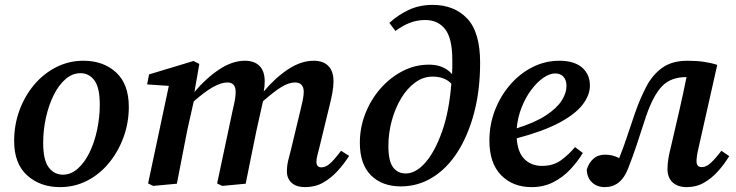

<svg xmlns="http://www.w3.org/2000/svg" viewBox="-20 -753 3015 787"><path d="M226 14Q145 14 91.5 -34Q38 -82 38 -175Q38 -241 59.5 -300Q81 -359 119.5 -405Q158 -451 210 -477.5Q262 -504 322 -504Q404 -504 456 -456Q508 -408 508 -315Q508 -250 486.5 -191Q465 -132 427 -85.5Q389 -39 337.5 -12.5Q286 14 226 14ZM238 -37Q271 -37 299 -62Q327 -87 347 -128Q367 -169 378 -220.5Q389 -272 389 -324Q389 -394 367 -423.5Q345 -453 310 -453Q277 -453 249 -429Q221 -405 200.5 -364Q180 -323 168.5 -272Q157 -221 157 -167Q157 -97 179.5 -67Q202 -37 238 -37Z M1231 14Q1194 14 1175 -4Q1156 -22 1156 -50Q1156 -72 1161 -94Q1166 -116 1173 -141L1210 -295Q1216 -319 1220.5 -340Q1225 -361 1225 -376Q1225 -415 1189 -415Q1164 -415 1133 -396Q1102 -377 1058 -338L1031 -217Q1020 -163 1009 -109Q998 -55 987 0L891 9L870 -1L935 -307Q940 -327 943 -344.5Q946 -362 946 -376Q946 -415 912 -415Q861 -415 774 -337L748 -221Q737 -166 726.5 -111Q716 -56 705 0L608 9L587 -1L672 -401L583 -407L591 -448L773 -503L797 -491L777 -376Q824 -432 878 -468Q932 -504 984 -504Q1023 -504 1044 -482.5Q1065 -461 1065 -420Q1065 -409 1064 -398.5Q1063 -388 1061 -378Q1108 -434 1161 -469Q1214 -504 1266 -504Q1305 -504 1326 -482.5Q1347 -461 1347 -420Q1347 -398 1342.5 -373.5Q1338 -349 1332 -325L1289 -148Q1284 -129 1280.5 -114.5Q1277 -100 1277 -90Q1277 -67 1298 -67Q1315 -67 1333 -83Q1351 -99 1378 -135L1411 -114Q1390 -81 1363.5 -52Q1337 -23 1304.5 -4.5Q1272 14 1231 14Z M1572 -154Q1572 -93 1591 -67.5Q1610 -42 1643 -42Q1684 -42 1723 -86Q1762 -130 1791.5 -212.5Q1821 -295 1830 -410Q1803 -439 1753 -439Q1715 -439 1682 -415Q1649 -391 1624.5 -350.5Q1600 -310 1586 -259Q1572 -208 1572 -154ZM1623 11Q1546 11 1500.5 -34.5Q1455 -80 1455 -168Q1455 -230 1477.5 -287.5Q1500 -345 1539.5 -390Q1579 -435 1630 -461.5Q1681 -488 1739 -488Q1799 -488 1833 -449Q1834 -463 1834 -477.5Q1834 -492 1834 -507Q1834 -596 1804.5 -633.5Q1775 -671 1723 -671Q1690 -671 1660 -659.5Q1630 -648 1601 -626L1576 -659Q1610 -691 1654.5 -712Q1699 -733 1753 -733Q1842 -733 1895 -677Q1948 -621 1948 -496Q1948 -384 1923.5 -291Q1899 -198 1855.5 -130Q1812 -62 1752.5 -25.5Q1693 11 1623 11Z M2256 -452Q2233 -452 2207 -434Q2181 -416 2157.5 -384.5Q2134 -353 2118 -312.5Q2102 -272 2098 -227Q2174 -251 2218.5 -280.5Q2263 -310 2282.5 -341Q2302 -372 2302 -400Q2302 -425 2289.5 -438.5Q2277 -452 2256 -452ZM2159 14Q2082 14 2034 -35Q1986 -84 1986 -177Q1986 -242 2008.5 -300.5Q2031 -359 2070.5 -405Q2110 -451 2162 -477.5Q2214 -504 2273 -504Q2333 -504 2365.5 -476.5Q2398 -449 2398 -402Q2398 -363 2368 -324Q2338 -285 2272.5 -250Q2207 -215 2098 -186Q2102 -128 2130 -100.5Q2158 -73 2202 -73Q2248 -73 2280 -96.5Q2312 -120 2337 -150L2369 -126Q2348 -91 2317.5 -58.5Q2287 -26 2247.5 -6Q2208 14 2159 14Z M2459 14Q2428 14 2407.5 -4.5Q2387 -23 2385 -57Q2393 -85 2412 -102Q2431 -119 2460 -119Q2477 -119 2490.5 -115.5Q2504 -112 2518 -105Q2534 -144 2549 -189.5Q2564 -235 2583 -290Q2604 -350 2629.5 -398.5Q2655 -447 2695 -475.5Q2735 -504 2798 -504Q2836 -504 2866 -499.5Q2896 -495 2920 -487L2844 -150Q2835 -113 2835 -92Q2835 -68 2857 -68Q2874 -68 2892.5 -84.5Q2911 -101 2937 -135L2969 -113Q2949 -80 2923 -51Q2897 -22 2865.5 -4Q2834 14 2795 14Q2759 14 2737.5 -5Q2716 -24 2716 -61Q2716 -80 2719.5 -102Q2723 -124 2730 -151L2765 -302Q2773 -336 2780 -369.5Q2787 -403 2794 -437H2793Q2730 -437 2694 -400Q2658 -363 2628 -276Q2605 -205 2588.5 -155.5Q2572 -106 2554 -61Q2525 14 2459 14Z"/></svg>

Font: Source Serif 4 SmText Semibold
Style: Italic
Weight: 600
Italic angle: -12°
Designer: Frank Grießhammer
Foundry: Adobe
Version: Version 4.005;hotconv 1.1.0;makeotfexe 2.6.0